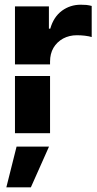

<svg xmlns="http://www.w3.org/2000/svg" viewBox="-20 -573 416 826"><path d="M44.4 -295.9V-545.4H190.4V-449.7H196.3Q210.4 -500 246.6 -526.9Q282.2 -552.7 327.1 -552.7Q334 -552.7 351.6 -551.8Q363.8 -550.3 374.5 -547.4V-413.6Q364.3 -417 345.2 -419.4Q328.1 -421.4 310.5 -421.4Q278.3 -421.4 251.5 -407.2Q225.1 -392.6 210 -367.2Q195.3 -341.8 195.3 -308.1V-295.9ZM7.3 232.9 51.3 57.6H190.9L112.8 232.9ZM44.4 0V-246.1H195.3V0Z"/></svg>

Font: Inter Tight Stencil
Style: Bold
Weight: 700
Designer: Rasmus Andersson
Foundry: rsms
Version: Version 3.004;Glyphs 3.1.2 (3151)